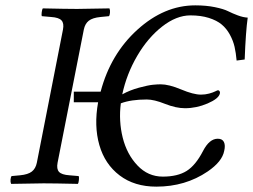

<svg xmlns="http://www.w3.org/2000/svg" viewBox="-20 -678 936 710"><path d="M731 -120.1Q754.4 -165 785.2 -165Q802.2 -165 808.1 -152.8Q814 -140.6 809.1 -120.1Q801.8 -80.6 748 -43.9Q665.5 12.2 558.1 12.2Q477.1 12.2 422.4 -29.3Q367.7 -70.8 347.4 -141.6Q327.1 -212.4 342.8 -299.8H252.9V-338.9H352.1Q388.7 -478 488 -568.1Q587.4 -658.2 702.1 -658.2Q742.2 -658.2 774.4 -651.6Q806.6 -645 823.2 -636.7Q839.8 -628.4 859.4 -621.1Q878.9 -613.8 896 -612.8Q888.7 -561 884.8 -458L855 -454.1Q852.5 -482.4 847.4 -504.9Q842.3 -527.3 830.1 -549.8Q817.9 -572.3 799.8 -587.4Q781.7 -602.5 752.2 -611.8Q722.7 -621.1 684.1 -621.1Q632.3 -621.1 579.3 -579.6Q526.4 -538.1 487.3 -471.2Q448.2 -404.3 432.1 -329.1Q460.4 -344.7 494.1 -353.8Q527.8 -362.8 544.9 -364.5Q562 -366.2 574.2 -366.2Q604.5 -366.2 649.9 -347.2Q695.3 -328.1 723.1 -328.1Q739.3 -328.1 753.4 -332Q767.6 -335.9 775.9 -340.1Q784.2 -344.2 786.1 -344.2Q789.6 -344.2 792 -340.8Q794.4 -337.4 793 -332Q788.6 -313 747.6 -295.4Q706.5 -277.8 664.1 -277.8Q630.9 -277.8 590.3 -293.9Q549.8 -310.1 522.9 -310.1Q464.4 -310.1 426.8 -295.9Q418.5 -230.5 433.8 -168.9Q449.2 -107.4 488.3 -66.2Q527.3 -24.9 582 -24.9Q636.7 -24.9 670.2 -45.9Q703.6 -66.9 731 -120.1ZM212.9 -568.8Q217.3 -591.8 207.5 -602.5Q197.8 -613.3 168.9 -615.2L134.8 -618.2Q132.8 -622.1 134.3 -632.8Q135.7 -643.6 138.2 -647Q226.1 -645 265.1 -645Q294.9 -645 384.8 -647Q387.7 -640.1 386.7 -630.6Q385.7 -621.1 382.8 -618.2L352.1 -615.2Q322.3 -612.3 308.3 -601.3Q294.4 -590.3 290 -568.8L192.9 -76.2Q188.5 -53.2 198.2 -42.5Q208 -31.7 236.8 -29.8L271 -26.9Q272.9 -22.9 271.7 -12Q270.5 -1 268.1 2Q180.2 0 141.1 0Q110.8 0 21 2Q18.1 -4.9 19 -14.4Q20 -23.9 22.9 -26.9L54.2 -29.8Q84 -32.7 97.9 -43.7Q111.8 -54.7 116.2 -76.2Z"/></svg>

Font: Common Serif
Style: Bold Italic
Weight: 700
Italic angle: -12°
Designer: Philipp H. Poll, Khaled Hosny
Foundry: Stefan Peev, Context Ltd.
Version: Version 1.026